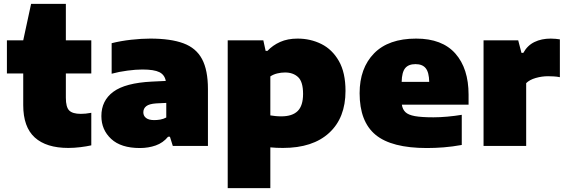

<svg xmlns="http://www.w3.org/2000/svg" viewBox="-20 -760 2942 1000"><path d="M336 10.5Q221 10.5 161 -44Q101 -98.5 101 -212.5V-377.5H16V-550H101L142 -740H323V-550H455.5V-377.5H323V-251Q323 -202 340.5 -184.5Q358 -167 401 -167Q413 -167 426 -168.2Q439 -169.5 455.5 -172.5V-3Q431.5 2.5 398.8 6.5Q366 10.5 336 10.5Z M708.5 11Q610 11 559 -36.5Q508 -84 508 -155.5Q508 -236 570.2 -282Q632.5 -328 770.5 -335L843.5 -338.5Q837.5 -370.5 810 -384.2Q782.5 -398 721.5 -398Q687.5 -398 643.8 -392.2Q600 -386.5 561.5 -376V-535Q609 -547 663.2 -553Q717.5 -559 762.5 -559Q869 -559 935.2 -534.5Q1001.5 -510 1032.2 -452.5Q1063 -395 1063 -296V0H880L865 -48H855.5Q829.5 -16 791.2 -2.5Q753 11 708.5 11ZM726.5 -175Q726.5 -156.5 740.8 -145.5Q755 -134.5 783.5 -134.5Q798 -134.5 814.5 -137.2Q831 -140 846 -148V-224L793.5 -221.5Q757 -219 741.8 -207Q726.5 -195 726.5 -175Z M1166 220V-550H1351.5L1363.5 -495H1373Q1400 -524 1439 -541.5Q1478 -559 1530 -559Q1597 -559 1653.8 -530.8Q1710.5 -502.5 1745 -442.2Q1779.5 -382 1779.5 -286.5Q1779.5 -146 1694.2 -67.8Q1609 10.5 1454 10.5Q1436.5 10.5 1419.5 9.8Q1402.5 9 1388 7.5V220ZM1445 -154Q1502.5 -154 1530.5 -181.8Q1558.5 -209.5 1558.5 -271Q1558.5 -334 1532.8 -358.2Q1507 -382.5 1464.5 -382.5Q1444 -382.5 1423.8 -377.5Q1403.5 -372.5 1388 -362V-159Q1399.5 -157 1414.5 -155.5Q1429.5 -154 1445 -154Z M2203.5 11Q2019.5 11 1936.2 -57.8Q1853 -126.5 1853 -274.5Q1853 -405 1928.2 -482Q2003.5 -559 2147.5 -559Q2283 -559 2351.8 -481Q2420.5 -403 2420.5 -267V-215H2073Q2076.5 -190.5 2091.5 -176Q2106.5 -161.5 2141 -155.2Q2175.5 -149 2237.5 -149Q2271 -149 2310 -152.5Q2349 -156 2385 -162V-5Q2335 4 2290.2 7.5Q2245.5 11 2203.5 11ZM2144 -426Q2107.5 -426 2090.2 -404.8Q2073 -383.5 2072 -333.5H2215.5Q2214.5 -383.5 2197.2 -404.8Q2180 -426 2144 -426Z M2498.5 0V-550H2679L2696 -484.5H2705.5Q2727 -523.5 2763.8 -541.2Q2800.5 -559 2848 -559Q2861 -559 2873.8 -557.8Q2886.5 -556.5 2896 -555V-358Q2881.5 -361 2864.8 -362Q2848 -363 2834.5 -363Q2802 -363 2770 -353.8Q2738 -344.5 2720.5 -327V0Z"/></svg>

Font: Encode Sans SmExp Black
Style: Regular
Weight: 900
Width: 6
Designer: Multiple Designers
Foundry: Impallari Type
Version: Version 3.002; ttfautohint (v1.8.3) -l 8 -r 50 -G 200 -x 14 